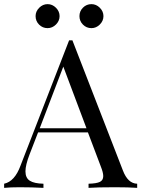

<svg xmlns="http://www.w3.org/2000/svg" viewBox="-27 -908 683 928"><path d="M636 -20V0Q596 -3 529 -3Q443 -3 401 0V-20Q440 -21 456 -29Q472 -37 472 -57Q472 -74 460 -104L398 -268H157L116 -162Q96 -110 96 -80Q96 -48 117 -34.5Q138 -21 183 -20V0Q126 -3 68 -3Q23 -3 -7 0V-20Q44 -31 72 -107L307 -713H323L567 -84Q591 -21 636 -20ZM391 -288 279 -586 165 -288ZM203 -772Q179 -772 162 -789Q145 -806 145 -830Q145 -853 162.5 -870.5Q180 -888 203 -888Q226 -888 243.5 -870.5Q261 -853 261 -830Q261 -807 243.5 -789.5Q226 -772 203 -772ZM415 -772Q391 -772 374 -789Q357 -806 357 -830Q357 -854 374 -871Q391 -888 415 -888Q438 -888 455.5 -870.5Q473 -853 473 -830Q473 -807 455.5 -789.5Q438 -772 415 -772Z"/></svg>

Font: Playfair Display
Style: Regular
Weight: 400
Designer: Claus Eggers S?rensen
Foundry: Claus Eggers S?rensen
Version: Version 1.003